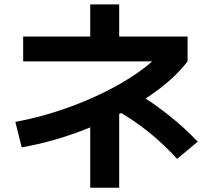

<svg xmlns="http://www.w3.org/2000/svg" viewBox="-20 -800 978 891"><path d="M723.7 -550.8 757.6 -515.2H87.5V-630.3H398.7V-779.5H533.1V-630.3H850.5V-515.2Q785.2 -428.9 662.7 -347.3Q540.3 -265.6 387.2 -204.2Q234.2 -142.9 80.7 -116.2L51.2 -234.5Q186.4 -259.6 317 -308.6Q447.7 -357.6 554 -420.8Q660.4 -484.1 723.7 -550.8ZM398.7 -302.2H533.1V71.1H398.7ZM513.6 -292.6 609.6 -371.8Q689.4 -324.1 764.1 -264.5Q838.8 -204.9 897.5 -142.7L801.9 -62.6Q735.7 -134.9 667.2 -189.5Q598.7 -244.2 513.6 -292.6Z"/></svg>

Font: WEMIX Pretendard Variable
Style: Regular
Weight: 400
Designer: Base glyphs from Inter by Rasmus Andersson; Hangeul glyphs from Noto Sans CJK(Source Han Sans) by Jang Soo-young and Kan
Foundry: Kil Hyung-jin
Version: Version 1.000;Glyphs 3.2 (3208)